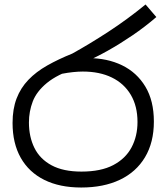

<svg xmlns="http://www.w3.org/2000/svg" viewBox="-20 -825 742 856"><path d="M342 11Q246 11 177.5 -23Q109 -57 72.5 -121.5Q36 -186 36 -277Q36 -339 54 -386Q72 -433 106.5 -469Q141 -505 190.5 -533Q240 -561 302 -586Q378 -628 462.5 -683Q547 -738 629 -805L677 -749Q626 -705 570 -667Q514 -629 460.5 -599Q407 -569 362 -550L320 -521Q235 -493 189 -455Q143 -417 126 -372.5Q109 -328 109 -279Q109 -215 133.5 -165.5Q158 -116 210 -88Q262 -60 343 -60Q430 -60 485 -89Q540 -118 566.5 -168Q593 -218 593 -281Q593 -352 563 -402.5Q533 -453 478.5 -479.5Q424 -506 349 -506Q329 -506 305.5 -503.5Q282 -501 258.5 -496.5Q235 -492 214 -485L289 -555Q306 -562 326 -564Q346 -566 373 -566Q458 -566 524 -534Q590 -502 628 -439Q666 -376 666 -283Q666 -190 626.5 -124Q587 -58 514.5 -23.5Q442 11 342 11Z"/></svg>

Font: hexusinhala05
Style: Book
Weight: 400
Designer: Jelle Bosma - Monotype Design Team
Foundry: Monotype Imaging Inc.
Version: Version 2.003